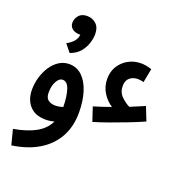

<svg xmlns="http://www.w3.org/2000/svg" viewBox="-159 -839 1152 1209"><g transform="rotate(20 416.5 -234.5)"><path d="M478 -83 447 -176Q501 -192 562 -214Q525 -237 499 -278Q473 -319 473 -372Q473 -420 496 -456.5Q519 -493 557 -514Q595 -535 642 -535Q675 -535 713 -522L695 -429Q681 -433 671.5 -434Q662 -435 656 -435Q623 -435 601.5 -416.5Q580 -398 580 -362Q580 -320 607.5 -293Q635 -266 664 -252Q713 -272 761 -293L797 -202Q750 -181 694.5 -159.5Q639 -138 583.5 -118Q528 -98 478 -83ZM49 230 23 129Q114 113 171 81Q228 49 253 -4Q226 4 196 4Q125 4 88 -37.5Q51 -79 51 -145Q51 -187 63 -228Q75 -269 97 -302.5Q119 -336 150 -356Q181 -376 218 -376Q269 -376 305 -341.5Q341 -307 360 -246.5Q379 -186 379 -109Q379 -13 338.5 58Q298 129 224 172.5Q150 216 49 230ZM156 -163Q156 -128 175 -114Q194 -100 221 -100Q248 -100 274 -109Q273 -179 258.5 -224Q244 -269 212 -269Q190 -269 173 -239Q156 -209 156 -163ZM195 -442 154 -493Q215 -525 219 -573H215Q183 -573 164.5 -588Q146 -603 146 -628Q146 -654 164.5 -676.5Q183 -699 220 -699Q256 -699 281 -676Q306 -653 306 -608Q306 -582 296 -549Q286 -516 262 -486.5Q238 -457 195 -442Z"/></g></svg>

Font: Noto Sans Arabic ExtCond SemBd
Style: Regular
Weight: 600
Width: 2
Designer: Monotype Design Team, Nadine Chahine, Nizar Qandah and Khaled Hosny
Foundry: Monotype Imaging Inc.
Version: Version 2.012; ttfautohint (v1.8.4.7-5d5b)